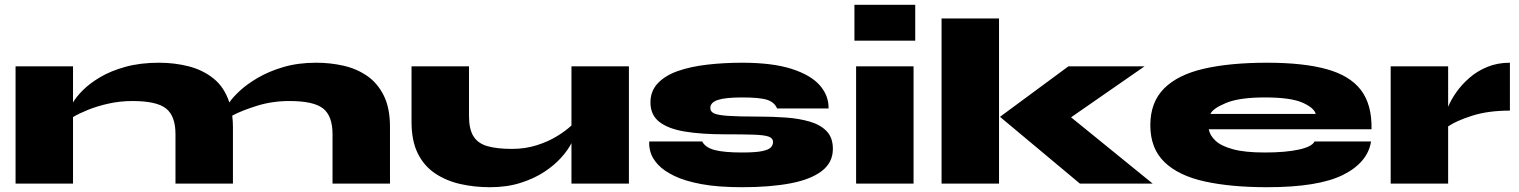

<svg xmlns="http://www.w3.org/2000/svg" viewBox="-20 -767 6347 802"><path d="M45 -490H285V-339Q298 -362 326.5 -390.5Q355 -419 399 -445Q443 -471 504.5 -488Q566 -505 645 -505Q709 -505 768 -490Q827 -475 872 -439Q917 -403 938 -339Q951 -359 981 -387Q1011 -415 1057 -442Q1103 -469 1164 -487Q1225 -505 1301 -505Q1360 -505 1415 -492.5Q1470 -480 1513.5 -450Q1557 -420 1583 -368Q1609 -316 1609 -237V0H1369V-207Q1369 -282 1330 -313.5Q1291 -345 1189 -345Q1117 -345 1053 -325Q989 -305 950 -284Q953 -261 953 -237V0H713V-207Q713 -282 674 -313.5Q635 -345 533 -345Q482 -345 434.5 -334.5Q387 -324 348.5 -308.5Q310 -293 285 -278V0H45Z M2607 0H2367V-169Q2353 -141 2324.5 -109Q2296 -77 2253.5 -49Q2211 -21 2154 -3Q2097 15 2027 15Q1961 15 1902 1.5Q1843 -12 1797 -43Q1751 -74 1725 -126.5Q1699 -179 1699 -258V-490H1939V-283Q1939 -228 1957.5 -198Q1976 -168 2016 -156.5Q2056 -145 2119 -145Q2173 -145 2221 -160Q2269 -175 2306.5 -198Q2344 -221 2367 -243V-490H2607Z M2692 -176H2913Q2927 -150 2966.5 -140Q3006 -130 3080 -130Q3137 -130 3164.5 -136Q3192 -142 3200.5 -152Q3209 -162 3209 -173Q3209 -190 3190.5 -196.5Q3172 -203 3128 -204.5Q3084 -206 3007 -206Q2910 -206 2840.5 -217.5Q2771 -229 2734 -258Q2697 -287 2697 -339Q2697 -387 2728 -419.5Q2759 -452 2812 -470.5Q2865 -489 2934.5 -497Q3004 -505 3080 -505Q3206 -505 3286 -479.5Q3366 -454 3404 -411Q3442 -368 3441 -314H3226Q3215 -340 3184.5 -350Q3154 -360 3080 -360Q3010 -360 2978.5 -349.5Q2947 -339 2947 -316Q2947 -301 2962.5 -293.5Q2978 -286 3021.5 -283Q3065 -280 3149 -280Q3207 -280 3262.5 -276Q3318 -272 3362.5 -259Q3407 -246 3433 -219Q3459 -192 3459 -145Q3459 -88 3412.5 -52.5Q3366 -17 3281 -1Q3196 15 3080 15Q2979 15 2909.5 2Q2840 -11 2796 -32.5Q2752 -54 2728.5 -79.5Q2705 -105 2697.5 -130.5Q2690 -156 2692 -176Z M3803 -747V-597H3549V-747ZM3556 -490H3796V0H3556Z M3913 -690H4153V0H3913ZM4761 -490 4454 -277 4795 0H4491L4157 -279L4443 -490Z M5471 -176H5707Q5693 -88 5590 -36.5Q5487 15 5273 15Q5122 15 5012.5 -9Q4903 -33 4844 -90Q4785 -147 4785 -244Q4785 -340 4842.5 -397.5Q4900 -455 5009 -480Q5118 -505 5273 -505Q5425 -505 5522 -478Q5619 -451 5665 -390.5Q5711 -330 5709 -227H5029Q5034 -201 5057.5 -179Q5081 -157 5130.5 -143.5Q5180 -130 5263 -130Q5349 -130 5404.5 -142Q5460 -154 5471 -176ZM5263 -360Q5157 -360 5101.5 -337Q5046 -314 5036 -291H5476Q5469 -317 5420 -338.5Q5371 -360 5263 -360Z M5789 -490H6029V-321Q6041 -350 6063 -381.5Q6085 -413 6117.5 -441.5Q6150 -470 6192.5 -487.5Q6235 -505 6287 -505V-305Q6196 -305 6129 -283.5Q6062 -262 6029 -239V0H5789Z"/></svg>

Font: Syne ExtraBold
Style: Regular
Weight: 800
Designer: Lucas Descroix
Foundry: Bonjour Monde
Version: Version 2.200; ttfautohint (v1.8.4)